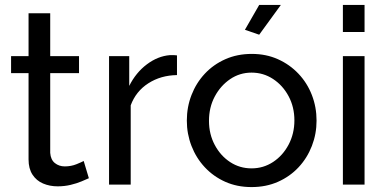

<svg xmlns="http://www.w3.org/2000/svg" viewBox="-20 -750 1572 780"><path d="M341 -26Q330 -21 311 -13Q292 -5 267 1Q242 7 214 7Q182 7 155 -4.5Q128 -16 112 -40.5Q96 -65 96 -102V-453H25V-522H96V-696H184V-522H301V-453H184V-129Q186 -101 203 -87.5Q220 -74 243 -74Q269 -74 291 -83Q313 -92 320 -96Z M699 -445Q633 -444 582.5 -411.5Q532 -379 511 -322V0H423V-522H505V-401Q532 -455 576.5 -488.5Q621 -522 670 -526Q680 -526 687 -526Q694 -526 699 -525Z M1002 10Q943 10 895 -11.5Q847 -33 812 -70.5Q777 -108 758 -157Q739 -206 739 -260Q739 -315 758 -364Q777 -413 812 -450.5Q847 -488 895.5 -509.5Q944 -531 1003 -531Q1061 -531 1109 -509.5Q1157 -488 1192.5 -450.5Q1228 -413 1247 -364Q1266 -315 1266 -260Q1266 -206 1247 -157Q1228 -108 1193 -70.5Q1158 -33 1109.5 -11.5Q1061 10 1002 10ZM829 -259Q829 -205 852.5 -161Q876 -117 915 -91.5Q954 -66 1002 -66Q1050 -66 1089.5 -92Q1129 -118 1152.5 -162.5Q1176 -207 1176 -261Q1176 -315 1152.5 -359Q1129 -403 1089.5 -429Q1050 -455 1002 -455Q954 -455 915 -428.5Q876 -402 852.5 -358Q829 -314 829 -259ZM1033 -609 975 -629 1033 -730H1121Z M1373 0V-522H1461V0ZM1373 -620V-730H1461V-620Z"/></svg>

Font: Raleway Thin Medium
Style: Regular
Weight: 500
Version: Version 4.026